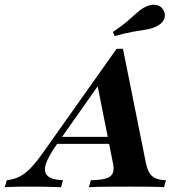

<svg xmlns="http://www.w3.org/2000/svg" viewBox="-85 -780 746 800"><path d="M-65.3 0 -56.5 -29Q-27.4 -32.3 -4 -44Q19.4 -55.6 42.7 -79.8Q66.1 -104 95.2 -145.2L400.8 -576.6H427.4L522.6 -102.4Q528.2 -75.8 537.1 -60.5Q546 -45.2 562.9 -37.5Q579.8 -29.8 606.5 -29L598.4 0Q575 -1.6 538.7 -2Q502.4 -2.4 456.5 -2.4Q396.8 -2.4 353.2 -2Q309.7 -1.6 285.5 0L293.5 -29Q333.9 -29.8 355.6 -36.3Q377.4 -42.7 384.3 -57.3Q391.1 -71.8 386.3 -96.8L319.4 -433.9L356.5 -469.4L149.2 -175Q115.3 -126.6 105.6 -94.8Q96 -62.9 113.7 -46.8Q131.5 -30.6 177.4 -29L169.4 0Q132.3 -1.6 98.8 -2Q65.3 -2.4 34.7 -2.4Q9.7 -2.4 -14.1 -2Q-37.9 -1.6 -65.3 0ZM141.9 -180.6 160.5 -209.7H406.5L412.1 -180.6ZM392.7 -629.8 385.5 -646.8Q425 -673.4 448.8 -694.4Q472.6 -715.3 489.1 -729.8Q505.6 -744.4 525 -753.2Q547.6 -763.7 568.1 -758.9Q588.7 -754 597.6 -734.7Q606.5 -716.1 598 -698.4Q589.5 -680.6 565.3 -669.4Q547.6 -660.5 525 -656.9Q502.4 -653.2 470.6 -648Q438.7 -642.7 392.7 -629.8Z"/></svg>

Font: Playfair 5pt SemiExpanded Light ExtraBold
Style: Italic
Weight: 800
Italic angle: -15.6°
Version: Version 2.001;gftools[0.9.30]